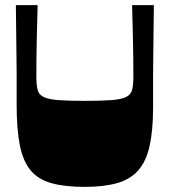

<svg xmlns="http://www.w3.org/2000/svg" viewBox="-20 -720 663 750"><path d="M311 10Q233 10 181 -4.5Q129 -19 99.5 -54.5Q70 -90 57.5 -152.5Q45 -215 45 -310Q45 -349 45 -376Q45 -403 45 -428.5Q45 -454 44.5 -487.5Q44 -521 43.5 -571.5Q43 -622 42 -700H127Q125 -630 123.5 -560.5Q122 -491 122 -421Q122 -388 127 -369Q132 -350 150.5 -341Q169 -332 207 -329Q245 -326 311 -326Q377 -326 415.5 -329Q454 -332 472.5 -341Q491 -350 496 -369Q501 -388 501 -421Q501 -491 499.5 -560.5Q498 -630 496 -700H581Q580 -621 579.5 -569.5Q579 -518 578.5 -484Q578 -450 578 -423.5Q578 -397 578 -369.5Q578 -342 578 -302Q578 -211 564.5 -150.5Q551 -90 520.5 -55Q490 -20 438.5 -5Q387 10 311 10Z"/></svg>

Font: Ojuju ExtraLight ExtraBold
Style: Regular
Weight: 800
Version: Version 1.000